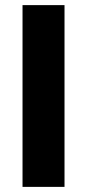

<svg xmlns="http://www.w3.org/2000/svg" viewBox="-20 -730 340 750"><path d="M232 0V-710H68V0Z"/></svg>

Font: Raleway
Style: ExtraBold
Weight: 800
Designer: Matt McInerney, Pablo Impallari, Rodrigo Fuenzalida
Foundry: Matt McInerney, Pablo Impallari, Rodrigo Fuenzalida
Version: Version 3.000